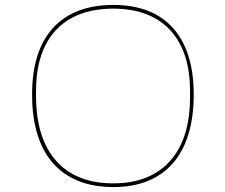

<svg xmlns="http://www.w3.org/2000/svg" viewBox="-20 -743 910 778"><path d="M439 15Q360 15 298.5 -9.5Q237 -34 195 -81.5Q153 -129 131.5 -199Q110 -269 110 -360Q110 -449 131.5 -516.5Q153 -584 195 -630Q237 -676 298.5 -699.5Q360 -723 439 -723Q518 -723 578.5 -699.5Q639 -676 680.5 -630Q722 -584 743.5 -516.5Q765 -449 765 -360Q765 -269 743.5 -199Q722 -129 680.5 -81.5Q639 -34 578.5 -9.5Q518 15 439 15ZM439 0Q539 0 608.5 -41Q678 -82 714 -159.5Q750 -237 750 -349V-373Q750 -483 713 -557.5Q676 -632 606.5 -670Q537 -708 439 -708Q340 -708 270 -670Q200 -632 163 -557.5Q126 -483 126 -374V-355Q126 -240 162.5 -161Q199 -82 268.5 -41Q338 0 439 0Z"/></svg>

Font: Kalnia SemiExpanded Thin
Style: Regular
Weight: 250
Width: 6
Designer: Frida Medrano
Foundry: Frida Medrano
Version: Version 1.105